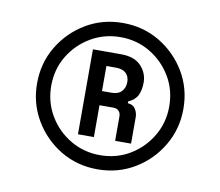

<svg xmlns="http://www.w3.org/2000/svg" viewBox="-62 -877 735 641"><g transform="rotate(10 306.0 -556.0)"><path d="M306 -308Q237 -308 181 -341.5Q125 -375 91.5 -431.5Q58 -488 58 -556Q58 -625 91.5 -681Q125 -737 181 -770.5Q237 -804 306 -804Q375 -804 431 -770.5Q487 -737 520.5 -681Q554 -625 554 -556Q554 -488 520.5 -431.5Q487 -375 431 -341.5Q375 -308 306 -308ZM306 -356Q362 -356 407 -383Q452 -410 479 -455.5Q506 -501 506 -556Q506 -612 479 -657Q452 -702 407 -729Q362 -756 306 -756Q251 -756 205.5 -729Q160 -702 133 -657Q106 -612 106 -556Q106 -501 133 -455.5Q160 -410 205.5 -383Q251 -356 306 -356ZM222 -412V-700H318Q363 -700 385.5 -676Q408 -652 408 -620Q408 -595 399.5 -577Q391 -559 368 -549V-543Q386 -542 394 -529Q402 -516 402 -502V-412H348V-495Q348 -506 341.5 -513Q335 -520 323 -520H276V-412ZM276 -568H308Q331 -568 342.5 -580.5Q354 -593 354 -612Q354 -631 342.5 -642Q331 -653 308 -653H276Z"/></g></svg>

Font: Space Mono
Style: Italic
Weight: 400
Italic angle: -12°
Monospace: yes
Designer: Colophon Foundry + Benjamin Critton
Foundry: Colophon Foundry & Benjamin Critton
Version: Version 1.003; ttfautohint (v1.8.4.7-5d5b)